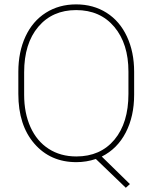

<svg xmlns="http://www.w3.org/2000/svg" viewBox="-20 -741 706 889"><path d="M601.1 -302.2Q601.1 -202.6 562.3 -127.4Q523.4 -52.2 451.2 -16.1L581.5 111.3L562.5 128.4L423.8 -4.9Q379.9 9.8 333.5 9.8Q213.4 9.8 139.2 -75.7Q64.9 -161.1 64.9 -306.2V-408.7Q64.9 -500.5 97.9 -571.8Q130.9 -643.1 192.1 -681.9Q253.4 -720.7 332.5 -720.7Q412.1 -720.7 473.4 -681.9Q534.7 -643.1 567.9 -571.5Q601.1 -500 601.1 -408.7ZM574.7 -409.7Q574.7 -538.6 509.3 -616.5Q443.8 -694.3 332.5 -694.3Q222.7 -694.3 157.2 -616.9Q91.8 -539.6 91.8 -406.2V-302.2Q91.8 -217.3 121.3 -152.1Q150.9 -86.9 205.6 -51.8Q260.3 -16.6 333.5 -16.6Q444.8 -16.6 509.8 -94.2Q574.7 -171.9 574.7 -306.2Z"/></svg>

Font: TypoPRO Roboto
Style: Regular
Weight: 250
Designer: Google
Version: Version 2.136; 2016